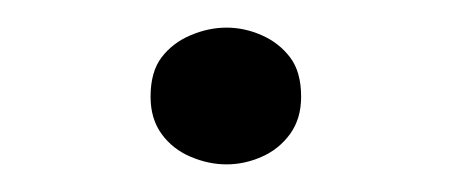

<svg xmlns="http://www.w3.org/2000/svg" viewBox="-20 -357 327 139"><path d="M144 -337Q157 -337 169.5 -331.5Q182 -326 190 -315.5Q198 -305 198 -287Q198 -271 190 -260Q182 -249 169.5 -243.5Q157 -238 144 -238Q131 -238 118 -243.5Q105 -249 97 -260Q89 -271 89 -287Q89 -305 97 -315.5Q105 -326 118 -331.5Q131 -337 144 -337Z"/></svg>

Font: Kalnia ExtraLight
Style: Regular
Weight: 250
Designer: Frida Medrano
Foundry: Frida Medrano
Version: Version 1.105